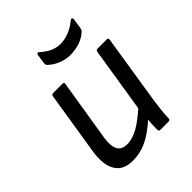

<svg xmlns="http://www.w3.org/2000/svg" viewBox="-194 -793 920 920"><g transform="rotate(-45 265.5 -333.0)"><path d="M172 12Q107 12 81 -32.5Q55 -77 68 -158L119 -478Q121 -488 131 -488H194Q205 -488 203 -478L152 -162Q145 -114 158 -88.5Q171 -63 208 -63Q245 -63 286 -86.5Q327 -110 388 -166L374 -87Q339 -54 306.5 -32Q274 -10 241 1Q208 12 172 12ZM370 0Q365 0 362 -2.5Q359 -5 359 -10Q359 -29 360 -49Q361 -69 364 -90L365 -132L420 -478Q421 -483 424 -485.5Q427 -488 431 -488H494Q505 -488 503 -477L447 -122Q443 -95 440 -66.5Q437 -38 436 -10Q436 0 424 0ZM317 -558Q288 -558 258 -570Q228 -582 206 -603Q203 -606 201.5 -610.5Q200 -615 201 -621L208 -668Q209 -675 213.5 -676.5Q218 -678 223 -673Q247 -651 271.5 -640Q296 -629 321 -629Q350 -629 380 -640.5Q410 -652 437 -675Q442 -679 447 -677Q452 -675 451 -669L443 -614Q442 -610 440.5 -606.5Q439 -603 436 -600Q414 -579 383 -568.5Q352 -558 317 -558Z"/></g></svg>

Font: Sofia Sans Hairline
Style: Italic
Weight: 1
Italic angle: -9°
Designer: Botio Nikoltchev, Ani Petrova
Foundry: lettersoup
Version: Version 4.102